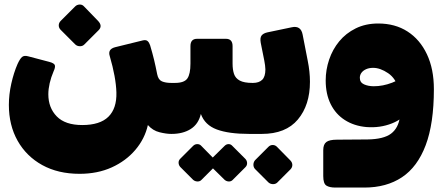

<svg xmlns="http://www.w3.org/2000/svg" viewBox="-20 -594 2017 866"><path d="M339 190Q242 190 170.5 150.5Q99 111 59.5 41Q20 -29 20 -121Q20 -168 31 -217Q42 -266 59 -305Q70 -329 79.5 -337Q89 -345 107 -340L202 -315Q225 -309 227.5 -299.5Q230 -290 222 -273Q210 -245 204 -218.5Q198 -192 198 -169Q198 -108 236 -69Q274 -30 351 -30Q431 -30 469 -67.5Q507 -105 505 -177Q504 -211 496.5 -252Q489 -293 475 -341Q465 -372 499 -381L625 -412Q639 -415 646 -408.5Q653 -402 657 -390Q668 -353 675 -324Q682 -295 689 -259Q694 -234 710.5 -227Q727 -220 752 -220H769Q784 -220 784 -205V-20Q784 10 752 10Q730 10 699.5 2.5Q669 -5 647 -30Q633 32 590.5 82Q548 132 484 161Q420 190 339 190ZM360 -393Q352 -385 339.5 -385.5Q327 -386 319 -394L254 -459Q245 -468 245 -479.5Q245 -491 254 -500L319 -565Q327 -573 339 -573.5Q351 -574 359 -565L422 -500Q444 -477 425 -458Z M754 10Q739 10 739 -5V-190Q739 -220 769 -220Q811 -220 825 -240Q839 -260 839 -307V-386Q839 -419 869 -419H999Q1029 -419 1029 -386V-307Q1029 -280 1035.5 -260.5Q1042 -241 1061.5 -230.5Q1081 -220 1119 -220Q1134 -220 1134 -205V-20Q1134 10 1104 10Q1012 10 958 -10Q904 -30 886 -80Q875 -34 840 -12Q805 10 754 10ZM888 218Q881 225 870 224.5Q859 224 851 217L793 159Q786 151 785.5 140.5Q785 130 793 122L851 64Q859 56 870 56Q881 56 888 64L945 122Q953 130 953.5 141Q954 152 946 160ZM1029 218Q1022 225 1011.5 224.5Q1001 224 993 217L934 159Q927 151 926.5 140Q926 129 934 122L993 64Q1001 56 1011 56Q1021 56 1028 64L1086 122Q1094 130 1094.5 141Q1095 152 1087 160Z M1104 10Q1097 10 1093 6Q1089 2 1089 -5V-190Q1089 -204 1097 -212Q1105 -220 1119 -220H1121Q1148 -220 1162.5 -234Q1177 -248 1177 -281Q1177 -289 1175.5 -299.5Q1174 -310 1172 -321L1156 -401Q1152 -424 1160 -434Q1168 -444 1186 -448L1296 -471Q1337 -480 1345 -438L1368 -320Q1373 -295 1375.5 -271.5Q1378 -248 1378 -225Q1378 -120 1323.5 -55Q1269 10 1161 10ZM1230 230Q1222 237 1210.5 236.5Q1199 236 1191 229L1130 168Q1123 160 1123 149Q1123 138 1130 129L1191 68Q1199 60 1210 60Q1221 60 1229 68L1289 129Q1298 138 1298.5 149Q1299 160 1291 169Z M1493 252Q1466 252 1452 243Q1438 234 1438 200V83Q1438 57 1452 46.5Q1466 36 1500 36L1637 35Q1710 34 1743.5 9Q1777 -16 1784 -67.5Q1791 -119 1783 -196L1937 -192Q1937 -37 1900 61Q1863 159 1793 205.5Q1723 252 1623 252ZM1778 -191Q1766 -240 1730.5 -264Q1695 -288 1663 -288Q1645 -288 1631.5 -282Q1618 -276 1610.5 -266Q1603 -256 1603 -243Q1603 -222 1622 -213.5Q1641 -205 1666 -205Q1707 -205 1748.5 -221Q1790 -237 1810 -259L1822 -99Q1802 -59 1748 -37.5Q1694 -16 1632 -21Q1577 -26 1535.5 -52.5Q1494 -79 1471.5 -124.5Q1449 -170 1449 -231Q1449 -279 1464.5 -325Q1480 -371 1510 -407.5Q1540 -444 1584.5 -466Q1629 -488 1686 -488Q1762 -488 1818 -452Q1874 -416 1905.5 -349.5Q1937 -283 1937 -192Z"/></svg>

Font: Rubik Black
Style: Regular
Weight: 900
Designer: Hubert and Fischer
Foundry: Hubert and Fischer
Version: Version 2.300;gftools[0.9.30]